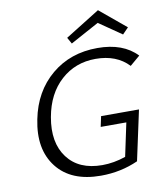

<svg xmlns="http://www.w3.org/2000/svg" viewBox="-93 -937 866 1018"><g transform="rotate(-10 339.5 -427.5)"><path d="M491 -795 337 -711 318 -745 504 -861 645 -744 613 -711ZM411 -249 423 -305H627L569 -36Q475 6 368 6Q208 6 131.5 -92Q55 -190 87 -347Q116 -493 218 -578.5Q320 -664 466 -664Q604 -664 678 -586L624 -540Q559 -609 446 -609Q337 -609 259.5 -539Q182 -469 160 -346Q136 -212 197.5 -130Q259 -48 385 -48Q447 -48 511 -70L549 -249Z"/></g></svg>

Font: EauTestInfant
Style: Italic
Weight: 400
Italic angle: -12°
Designer: Christian Thalmann (Catharsis Fonts)
Version: Version 0.001;PS 000.001;hotconv 1.0.88;makeotf.lib2.5.64775